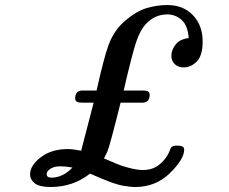

<svg xmlns="http://www.w3.org/2000/svg" viewBox="-20 -730 908 761"><path d="M99.1 -38.1Q99.1 -74.2 141.6 -106.7Q184.1 -139.2 250 -139.2Q266.1 -139.2 301.8 -132.8L351.1 -323.2H304.2Q278.3 -323.2 277.8 -338.9Q277.8 -369.6 303.2 -371.1H362.8Q391.6 -500 409.2 -548.8Q431.2 -609.9 476.1 -647.9Q521 -686 561.5 -698Q602.1 -710 643.1 -710Q707 -710 745.1 -669.4Q783.2 -628.9 783.2 -565.9Q783.2 -509.8 760 -486.3Q736.8 -462.9 708 -462.9Q686 -462.9 672.6 -475.8Q659.2 -488.8 659.2 -508.8Q659.2 -531.7 676 -553.5Q692.9 -575.2 728 -579.1Q724.1 -629.9 699.5 -651.4Q674.8 -672.9 643.1 -672.9Q593.3 -672.9 557.1 -633.8Q536.1 -610.8 520.5 -565.9Q504.9 -521 470.2 -371.1H550.8Q572.8 -371.1 573.2 -355Q573.2 -324.2 546.9 -323.2H458Q414.1 -147.5 405.8 -129.9Q403.8 -125 392.1 -102.1Q397.9 -100.1 420.4 -90.1Q442.9 -80.1 460 -74Q477.1 -67.9 502 -62Q526.9 -56.2 546.9 -56.2Q586.9 -56.2 614 -79.6Q641.1 -103 651.9 -130.9Q655.8 -142.1 658 -145Q660.2 -147.9 665 -150.4Q669.9 -152.8 680.2 -152.8H684.1Q710 -152.8 710 -137.2Q710 -99.1 653.6 -43.9Q597.2 11.2 516.1 11.2Q503.9 11.2 491.5 9.5Q479 7.8 469 6.3Q459 4.9 444.6 0.5Q430.2 -3.9 423.1 -6.3Q416 -8.8 399.9 -15.4Q383.8 -22 378.9 -23.9Q374 -25.9 356.4 -33.4Q338.9 -41 336.9 -42Q270 11.2 180.2 11.2Q135.3 11.2 117.2 -3.9Q99.1 -19 99.1 -38.1ZM165 -40Q165 -25.9 184.1 -25.9Q229 -25.9 267.1 -65.9Q242.2 -70.8 219.2 -70.8Q194.3 -70.8 179.7 -61Q165 -51.3 165 -40Z"/></svg>

Font: CMU Serif
Style: BoldItalic
Weight: 700
Italic angle: -14.04°
Version: Version 0.7.0